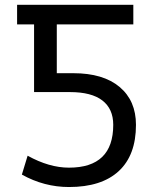

<svg xmlns="http://www.w3.org/2000/svg" viewBox="-20 -752 617 784"><path d="M49.8 -732.4H524.4V-652.3H211.9V-453.1H279.3Q401.4 -453.1 468.3 -397Q535.2 -340.8 535.2 -242.2Q535.2 -118.2 464.8 -53.2Q394.5 11.7 261.7 11.7Q160.2 11.7 69.3 -39.1L92.8 -116.2Q180.7 -67.4 261.7 -67.4Q442.4 -67.4 442.4 -242.2Q442.4 -307.6 397.9 -341.8Q353.5 -376 265.6 -376H119.1V-652.3H49.8Z"/></svg>

Font: irohakakuC Regular
Style: Regular
Weight: 400
Designer: [Source Han Sans]
Ryoko NISHIZUKA Ë•øÂ°öÊ∂ºÂ≠ê (kana & ideographs); Paul D. Hunt (Latin, Greek & Cyrillic); Wenlong ZHAN
Version: Version 1.001.20160904